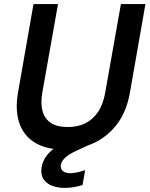

<svg xmlns="http://www.w3.org/2000/svg" viewBox="-20 -720 732 940"><path d="M291 12Q207 12 152 -21Q97 -54 75 -116.5Q53 -179 68 -266L144 -700H264L187 -266Q178 -213 188.5 -175.5Q199 -138 229.5 -118Q260 -98 312 -98Q360 -98 397 -116Q434 -134 459.5 -171.5Q485 -209 495 -266L572 -700H692L616 -266Q599 -171 551 -109.5Q503 -48 435.5 -18Q368 12 291 12ZM296 200Q262 200 234 189Q206 178 192 155.5Q178 133 184 97Q189 70 205.5 46Q222 22 255.5 -1Q289 -24 344 -46L396 -66L413 -9L356 17Q317 35 299.5 51.5Q282 68 278 86Q275 106 287.5 117Q300 128 324 128Q339 128 357.5 124Q376 120 397 113L384 186Q364 192 341.5 196Q319 200 296 200Z"/></svg>

Font: DM Sans 18pt SemiBold
Style: Italic
Weight: 600
Italic angle: -10°
Designer: Colophon Foundry, Jonny Pinhorn
Foundry: Colophon Foundry
Version: Version 4.004;gftools[0.9.30]